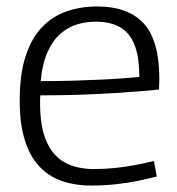

<svg xmlns="http://www.w3.org/2000/svg" viewBox="-20 -564 549 594"><path d="M262 10Q210 10 169 -5Q128 -20 99.5 -51.5Q71 -83 56 -133Q41 -183 41 -252Q41 -335 59.5 -391Q78 -447 110.5 -480.5Q143 -514 186.5 -529Q230 -544 280 -544Q377 -544 425 -491Q473 -438 473 -319Q473 -313 472.5 -303.5Q472 -294 472 -287Q453 -285 417.5 -282Q382 -279 334 -276Q286 -273 228 -271Q170 -269 105 -269Q104 -263 104 -257.5Q104 -252 104 -245Q104 -171 124 -126Q144 -81 181 -61Q218 -41 272 -41Q305 -41 338 -44.5Q371 -48 401.5 -54Q432 -60 456 -66L465 -18Q439 -11 407 -4.5Q375 2 338.5 6Q302 10 262 10ZM106 -313Q160 -313 209.5 -314.5Q259 -316 300.5 -318Q342 -320 370.5 -322.5Q399 -325 411 -326Q411 -387 396.5 -424.5Q382 -462 352 -479.5Q322 -497 276 -497Q248 -497 220 -489Q192 -481 168 -460.5Q144 -440 127.5 -404Q111 -368 106 -313Z"/></svg>

Font: Georama ExtraCondensed Thin Light
Style: Regular
Weight: 300
Version: Version 1.001